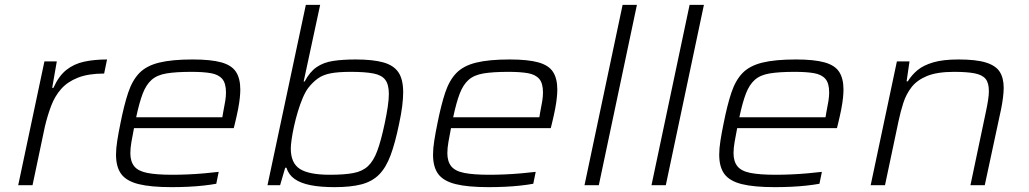

<svg xmlns="http://www.w3.org/2000/svg" viewBox="-20 -763 4241 791"><path d="M55 0 163 -510H214L195 -401H200Q222 -450 253.5 -475Q285 -500 327 -509Q369 -518 421 -518L409 -460Q344 -460 301 -443Q258 -426 232 -396.5Q206 -367 191 -327.5Q176 -288 165 -242L114 0Z M687 8Q601 8 551 -4.5Q501 -17 479.5 -46Q458 -75 458 -126Q458 -151 463 -183Q468 -215 476 -254Q491 -330 508 -381Q525 -432 554 -462Q583 -492 635.5 -505Q688 -518 774 -518Q849 -518 892 -506Q935 -494 952.5 -466.5Q970 -439 970 -394Q970 -380 968 -360Q966 -340 961 -314Q956 -288 948 -255L943 -235H532Q526 -204 521.5 -178.5Q517 -153 517 -132Q517 -98 533 -78Q549 -58 587 -50.5Q625 -43 691 -43Q721 -43 755 -44.5Q789 -46 822.5 -49Q856 -52 881 -55L871 -6Q850 -2 818.5 1.5Q787 5 753 6.5Q719 8 687 8ZM541 -280H896L899 -298Q905 -328 908 -347Q911 -366 911 -382Q911 -420 895.5 -438Q880 -456 849 -461.5Q818 -467 769 -467Q705 -467 666 -460.5Q627 -454 604.5 -434Q582 -414 568 -377.5Q554 -341 541 -280Z M1358 8Q1301 8 1260 0Q1219 -8 1194 -25.5Q1169 -43 1160 -72H1155L1134 0H1082L1240 -743H1299L1231 -427H1235Q1256 -467 1284.5 -486.5Q1313 -506 1352.5 -512Q1392 -518 1445 -518Q1516 -518 1559 -506Q1602 -494 1621.5 -465Q1641 -436 1641 -383Q1641 -358 1637 -325.5Q1633 -293 1624 -252Q1608 -174 1589 -123Q1570 -72 1541.5 -43.5Q1513 -15 1469 -3.5Q1425 8 1358 8ZM1339 -43Q1398 -43 1435.5 -50Q1473 -57 1496 -78.5Q1519 -100 1534.5 -142Q1550 -184 1565 -255Q1573 -293 1577.5 -323.5Q1582 -354 1582 -376Q1582 -415 1567 -434.5Q1552 -454 1517.5 -460.5Q1483 -467 1425 -467Q1374 -467 1342.5 -461Q1311 -455 1290 -440Q1269 -425 1250 -401Q1238 -385 1227 -359Q1216 -333 1207 -303Q1198 -273 1191.5 -243.5Q1185 -214 1181.5 -189.5Q1178 -165 1178 -151Q1178 -91 1215.5 -67Q1253 -43 1339 -43Z M1993 8Q1907 8 1857 -4.5Q1807 -17 1785.5 -46Q1764 -75 1764 -126Q1764 -151 1769 -183Q1774 -215 1782 -254Q1797 -330 1814 -381Q1831 -432 1860 -462Q1889 -492 1941.5 -505Q1994 -518 2080 -518Q2155 -518 2198 -506Q2241 -494 2258.5 -466.5Q2276 -439 2276 -394Q2276 -380 2274 -360Q2272 -340 2267 -314Q2262 -288 2254 -255L2249 -235H1838Q1832 -204 1827.5 -178.5Q1823 -153 1823 -132Q1823 -98 1839 -78Q1855 -58 1893 -50.5Q1931 -43 1997 -43Q2027 -43 2061 -44.5Q2095 -46 2128.5 -49Q2162 -52 2187 -55L2177 -6Q2156 -2 2124.5 1.5Q2093 5 2059 6.5Q2025 8 1993 8ZM1847 -280H2202L2205 -298Q2211 -328 2214 -347Q2217 -366 2217 -382Q2217 -420 2201.5 -438Q2186 -456 2155 -461.5Q2124 -467 2075 -467Q2011 -467 1972 -460.5Q1933 -454 1910.5 -434Q1888 -414 1874 -377.5Q1860 -341 1847 -280Z M2388 0 2545 -743H2604L2447 0Z M2664 0 2821 -743H2880L2723 0Z M3172 8Q3086 8 3036 -4.5Q2986 -17 2964.5 -46Q2943 -75 2943 -126Q2943 -151 2948 -183Q2953 -215 2961 -254Q2976 -330 2993 -381Q3010 -432 3039 -462Q3068 -492 3120.5 -505Q3173 -518 3259 -518Q3334 -518 3377 -506Q3420 -494 3437.5 -466.5Q3455 -439 3455 -394Q3455 -380 3453 -360Q3451 -340 3446 -314Q3441 -288 3433 -255L3428 -235H3017Q3011 -204 3006.5 -178.5Q3002 -153 3002 -132Q3002 -98 3018 -78Q3034 -58 3072 -50.5Q3110 -43 3176 -43Q3206 -43 3240 -44.5Q3274 -46 3307.5 -49Q3341 -52 3366 -55L3356 -6Q3335 -2 3303.5 1.5Q3272 5 3238 6.5Q3204 8 3172 8ZM3026 -280H3381L3384 -298Q3390 -328 3393 -347Q3396 -366 3396 -382Q3396 -420 3380.5 -438Q3365 -456 3334 -461.5Q3303 -467 3254 -467Q3190 -467 3151 -460.5Q3112 -454 3089.5 -434Q3067 -414 3053 -377.5Q3039 -341 3026 -280Z M3567 0 3675 -510H3727L3715 -428H3720Q3736 -454 3760 -474Q3784 -494 3824.5 -506Q3865 -518 3929 -518Q4001 -518 4041.5 -505.5Q4082 -493 4098.5 -467.5Q4115 -442 4115 -401Q4115 -384 4112 -360Q4109 -336 4104 -312L4037 0H3978L4042 -304Q4047 -327 4050.5 -349.5Q4054 -372 4054 -387Q4054 -422 4040 -438.5Q4026 -455 3994.5 -461Q3963 -467 3910 -467Q3841 -467 3799.5 -450Q3758 -433 3735.5 -404Q3713 -375 3701.5 -339Q3690 -303 3682 -265L3626 0Z"/></svg>

Font: Saira Expanded Light
Style: Italic
Weight: 300
Width: 7
Italic angle: -12°
Designer: Hector Gatti with collaboration of the Omnibus-Type team
Foundry: Omnibus-Type
Version: Version 1.101